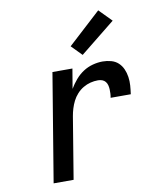

<svg xmlns="http://www.w3.org/2000/svg" viewBox="-85 -839 771 909"><g transform="rotate(-10 300.0 -385.0)"><path d="M99 0 185 -520H281L265 -425Q278 -447 295 -467Q312 -487 333.5 -501Q355 -515 379.5 -521.5Q404 -528 427 -528Q448 -528 468 -522.5Q488 -517 502 -504Q516 -491 524 -473Q532 -455 535 -434.5Q538 -414 536.5 -393.5Q535 -373 532 -352H435Q437 -362 437.5 -372.5Q438 -383 437.5 -393Q437 -403 434.5 -412.5Q432 -422 426 -429.5Q420 -437 410.5 -440.5Q401 -444 390 -444Q372 -444 354 -439.5Q336 -435 319 -425Q302 -415 288.5 -400Q275 -385 266.5 -368Q258 -351 252.5 -333Q247 -315 244 -297L195 0ZM340 -575 291 -625 449 -770 508 -710Z"/></g></svg>

Font: Iosevka Custom Medium Oblique
Style: Regular
Weight: 500
Italic angle: -9°
Designer: Belleve Invis
Foundry: Belleve Invis
Version: Version 27.0.1